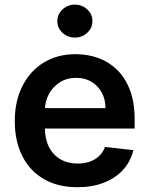

<svg xmlns="http://www.w3.org/2000/svg" viewBox="-20 -782 633 813"><path d="M307.5 10.7Q225.5 10.7 166 -23.6Q106.5 -57.9 74.6 -120.9Q42.6 -183.9 42.6 -269.5Q42.6 -353.7 74.8 -417.4Q106.9 -481.2 164.8 -516.9Q222.7 -552.6 300.8 -552.6Q351.2 -552.6 396.1 -536.4Q441.1 -520.2 475.7 -486.5Q510.3 -452.8 530.2 -400.7Q550.1 -348.7 550.1 -277V-237.6H103V-324.2H426.8Q426.5 -361.2 410.9 -390.1Q395.2 -419 367.4 -435.7Q339.5 -452.4 302.6 -452.4Q263.1 -452.4 233.3 -433.4Q203.5 -414.4 187 -383.7Q170.5 -353 170.1 -316.4V-240.8Q170.1 -193.2 187.5 -159.3Q204.9 -125.4 236.2 -107.4Q267.4 -89.5 309.3 -89.5Q337.4 -89.5 360.1 -97.5Q382.8 -105.5 399.5 -121.1Q416.2 -136.7 424.7 -159.8L544.7 -146.3Q533.4 -98.7 501.6 -63.4Q469.8 -28.1 420.5 -8.7Q371.1 10.7 307.5 10.7ZM297.2 -622.9Q266.3 -622.9 244.5 -643.3Q222.7 -663.7 222.7 -692.5Q222.7 -721.6 244.7 -742Q266.7 -762.4 297.2 -762.4Q327.8 -762.4 349.6 -742Q371.4 -721.6 371.4 -692.5Q371.4 -663.7 349.6 -643.3Q327.8 -622.9 297.2 -622.9Z"/></svg>

Font: InterMG SemiBold
Style: Regular
Weight: 600
Designer: Rasmus Andersson
Foundry: rsms
Version: Version 3.019;December 26, 2023;FontCreator 15.0.0.2955 64-b